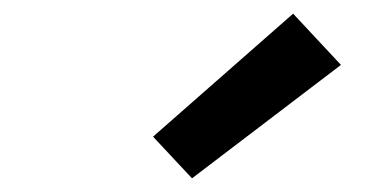

<svg xmlns="http://www.w3.org/2000/svg" viewBox="-20 -824 540 281"><path d="M261 -563 204 -624 409 -804 479 -729Z"/></svg>

Font: Iosevka Curly Slab SmBdObl
Style: Regular
Weight: 600
Italic angle: -9°
Monospace: yes
Designer: Belleve Invis
Foundry: Belleve Invis
Version: Version 11.0.0; ttfautohint (v1.8.3)